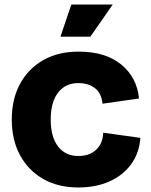

<svg xmlns="http://www.w3.org/2000/svg" viewBox="-20 -818 667 848"><path d="M326 10Q237 10 171 -27.5Q105 -65 68.5 -132.5Q32 -200 32 -290Q32 -380 68.5 -447.5Q105 -515 171 -552.5Q237 -590 327 -590Q446 -590 515.5 -533Q585 -476 594 -383L433 -360Q428 -407 399 -429Q370 -451 326 -451Q269 -451 236.5 -409Q204 -367 204 -290Q204 -213 236.5 -171Q269 -129 326 -129Q375 -129 404.5 -156.5Q434 -184 436 -232L600 -209Q595 -142 559.5 -93Q524 -44 464 -17Q404 10 326 10ZM247 -656 295 -798H478L379 -656Z"/></svg>

Font: BDO Grotesk ExtraBold
Style: Regular
Weight: 800
Designer: Deni Anggara
Foundry: Lokal Container
Version: Version 2.000